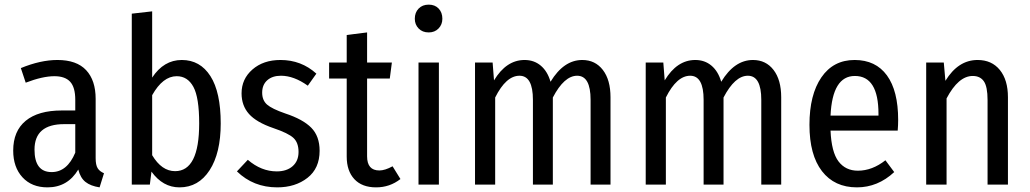

<svg xmlns="http://www.w3.org/2000/svg" viewBox="-20 -797 4446 829"><path d="M393 -114Q393 -85 401.5 -71Q410 -57 429 -49L410 12Q371 6 349 -11.5Q327 -29 318 -65Q272 12 185 12Q117 12 77 -31.5Q37 -75 37 -147Q37 -231 91 -275.5Q145 -320 247 -320H305V-366Q305 -420 283 -444Q261 -468 215 -468Q164 -468 91 -440L70 -503Q155 -538 228 -538Q311 -538 352 -494Q393 -450 393 -370ZM203 -54Q270 -54 305 -138V-261H257Q129 -261 129 -151Q129 -54 203 -54Z M765 -538Q844 -538 888.5 -468.5Q933 -399 933 -264Q933 -136 885 -62Q837 12 755 12Q683 12 634 -56L627 0H549V-738L637 -748V-462Q687 -538 765 -538ZM736 -58Q840 -58 840 -264Q840 -376 815 -422Q790 -468 743 -468Q683 -468 637 -386V-127Q678 -58 736 -58Z M1191 -538Q1281 -538 1346 -479L1309 -427Q1249 -470 1193 -470Q1156 -470 1134 -450.5Q1112 -431 1112 -397Q1112 -364 1133 -345.5Q1154 -327 1212 -307Q1288 -282 1324 -245.5Q1360 -209 1360 -146Q1360 -70 1307.5 -29Q1255 12 1177 12Q1074 12 1003 -57L1050 -107Q1108 -57 1175 -57Q1218 -57 1243.5 -79.5Q1269 -102 1269 -141Q1269 -181 1247 -201.5Q1225 -222 1160 -244Q1087 -269 1055 -305Q1023 -341 1023 -394Q1023 -456 1070 -497Q1117 -538 1191 -538Z M1675 -79 1709 -24Q1663 12 1604 12Q1543 12 1510 -23.5Q1477 -59 1477 -121V-458H1401V-527H1477V-646L1565 -657V-527H1672L1663 -458H1565V-122Q1565 -61 1618 -61Q1642 -61 1675 -79Z M1890 -716Q1890 -691 1873.5 -674Q1857 -657 1831 -657Q1804 -657 1787.5 -674Q1771 -691 1771 -716Q1771 -743 1787.5 -760Q1804 -777 1831 -777Q1858 -777 1874 -760Q1890 -743 1890 -716ZM1875 -527V0H1787V-527Z M2494 -538Q2550 -538 2583 -495Q2616 -452 2616 -377V0H2530V-366Q2530 -470 2472 -470Q2416 -470 2367 -376V0H2281V-366Q2281 -470 2223 -470Q2165 -470 2118 -376V0H2031V-527H2107L2113 -450Q2166 -538 2245 -538Q2286 -538 2315 -513.5Q2344 -489 2357 -444Q2414 -538 2494 -538Z M3231 -538Q3287 -538 3320 -495Q3353 -452 3353 -377V0H3267V-366Q3267 -470 3209 -470Q3153 -470 3104 -376V0H3018V-366Q3018 -470 2960 -470Q2902 -470 2855 -376V0H2768V-527H2844L2850 -450Q2903 -538 2982 -538Q3023 -538 3052 -513.5Q3081 -489 3094 -444Q3151 -538 3231 -538Z M3858 -279Q3858 -257 3856 -233H3566Q3570 -140 3600.5 -100Q3631 -60 3684 -60Q3746 -60 3803 -105L3841 -54Q3770 12 3680 12Q3583 12 3529 -58Q3475 -128 3475 -258Q3475 -388 3526.5 -463Q3578 -538 3670 -538Q3761 -538 3809.5 -471.5Q3858 -405 3858 -279ZM3773 -298V-305Q3773 -469 3671 -469Q3574 -469 3566 -298Z M4201 -538Q4262 -538 4297 -495Q4332 -452 4332 -377V0H4244V-365Q4244 -423 4228 -446Q4212 -469 4180 -469Q4118 -469 4067 -372V0H3979V-527H4055L4062 -448Q4117 -538 4201 -538Z"/></svg>

Font: Fira Sans Condensed
Style: Regular
Weight: 400
Width: 3
Designer: Carrois Corporate & Edenspiekermann AG
Foundry: Carrois Corporate GbR & Edenspiekermann AG
Version: Version 4.202;PS 004.202;hotconv 1.0.88;makeotf.lib2.5.64775